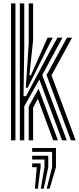

<svg xmlns="http://www.w3.org/2000/svg" viewBox="-20 -820 462 1122"><path d="M96 0V-800H121.8V-548.8L117.5 -258H132.2L281.2 -538.2L316 -600H344.8L227 -381.5L370.2 0H342.8L210 -355.5L121.8 -199.2V0ZM147.8 0V-198L205.5 -301.8L318.5 0H291L201 -243L173.5 -191V0ZM44.5 0V-800H70.2V0ZM394.5 0 252 -381.5 371.5 -600H401.2L281 -379.8L422 0ZM130.8 -306.8 147.8 -566.2V-800H173.5V-584.8L151.8 -379.8H160.5L247.8 -577.2L258.2 -600H288.2L268.2 -561L141.2 -306.8ZM252.8 282.5 284.5 157.2V67.5H168V45H307V157.2L270 282.5ZM184 282.5 194.8 157.2H168V134.8H217.2V157.2L201.2 282.5ZM218.5 282.5 239.8 157.2V112.2H168V90H262V157.2L235.5 282.5Z"/></svg>

Font: Big Shoulders Inline Display Thin ExtraBold
Style: Regular
Weight: 800
Version: Version 2.002